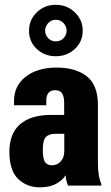

<svg xmlns="http://www.w3.org/2000/svg" viewBox="-20 -781 468 808"><path d="M19.5 -142.1Q19.5 -63.5 56.2 -28.1Q92.8 7.3 147.5 7.3Q189 7.3 216.3 -7.6Q243.7 -22.5 255.9 -43.5Q256.8 -31.7 259.8 -19.5Q262.7 -7.3 266.6 0H406.2V-7.3Q399.4 -22.5 395.8 -43.7Q392.1 -64.9 392.1 -91.3V-338.4Q392.1 -423.3 345.2 -460Q298.3 -496.6 218.3 -496.6Q137.2 -496.6 88.1 -458.3Q39.1 -419.9 39.1 -356.4V-337.9H174.8V-359.9Q174.8 -377.9 183.6 -389.6Q192.4 -401.4 212.4 -401.4Q232.9 -401.4 241.5 -387.7Q250 -374 250 -349.1V-297.4H194.8Q110.4 -297.4 64.9 -258.5Q19.5 -219.7 19.5 -142.1ZM160.2 -150.4Q160.2 -191.9 173.3 -204.8Q186.5 -217.8 212.4 -217.8H250.5V-144.5Q250.5 -117.7 235.4 -101.6Q220.2 -85.4 199.2 -85.4Q179.2 -85.4 169.7 -98.6Q160.2 -111.8 160.2 -150.4ZM102.1 -651.9Q102.1 -606 134.5 -575.2Q167 -544.4 214.8 -544.4Q262.2 -544.4 295.2 -575.2Q328.1 -606 328.1 -651.9Q328.1 -696.8 295.2 -728.8Q262.2 -760.7 214.8 -760.7Q167 -760.7 134.5 -728.8Q102.1 -696.8 102.1 -651.9ZM169.9 -651.9Q169.9 -669.4 182.6 -683.6Q195.3 -697.8 214.8 -697.8Q234.9 -697.8 247.6 -683.6Q260.3 -669.4 260.3 -651.9Q260.3 -633.8 247.6 -620.4Q234.9 -606.9 214.8 -606.9Q195.3 -606.9 182.6 -620.6Q169.9 -634.3 169.9 -651.9Z"/></svg>

Font: Roboto Flex
Style: wght 700 wdth 25 opsz 34 GRAD 0.00 slnt 0.00 XTRA 468 XOPQ 96 YOPQ 79 YTLC 514 YTUC 712 YTAS 750 YTDE -203.00 YTFI 738
Weight: 700
Width: 1
Designer: Berlow after Robertson
Foundry: Google
Version: Version 3.100